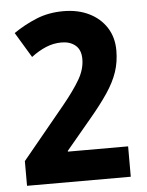

<svg xmlns="http://www.w3.org/2000/svg" viewBox="-50 -795 569 743"><g transform="rotate(-5 235.0 -423.5)"><path d="M428 -93H25V-189L192 -392Q236 -446 258.5 -485Q281 -524 281 -563Q281 -599 260 -616.5Q239 -634 206 -634Q175 -634 146 -622Q117 -610 88 -588L29 -686Q71 -715 118.5 -734.5Q166 -754 224 -754Q280 -754 323 -733Q366 -712 390.5 -674Q415 -636 415 -585Q415 -540 402 -501.5Q389 -463 361.5 -422Q334 -381 291 -330L194 -214V-211H428Z"/></g></svg>

Font: Noto Sans Telugu UI ExtraCondensed
Style: Bold
Weight: 700
Width: 2
Designer: Jelle Bosma - Monotype Design Team
Foundry: Monotype Imaging Inc.
Version: Version 2.006